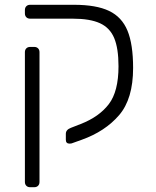

<svg xmlns="http://www.w3.org/2000/svg" viewBox="-20 -591 650 802"><path d="M279 8Q276 9 271 9Q255 9 255 -7V-32Q255 -49 276 -57L317 -73Q394 -103 434.5 -156Q475 -209 475 -314Q475 -389 457 -432Q439 -475 397.5 -494Q356 -513 284 -513H106Q96 -513 90 -519Q84 -525 84 -535V-549Q84 -559 90 -565Q96 -571 106 -571H289Q382 -571 435.5 -545.5Q489 -520 512.5 -463Q536 -406 536 -307Q536 -178 477.5 -110Q419 -42 321 -7ZM106 191Q96 191 90 185Q84 179 84 169V-373Q84 -383 90 -389Q96 -395 106 -395H123Q133 -395 139 -389Q145 -383 145 -373V169Q145 179 139 185Q133 191 123 191Z"/></svg>

Font: Rubik AZ
Style: Regular
Weight: 300
Designer: Hubert and Fischer
Foundry: Hubert & Fischer
Version: Version 2.000